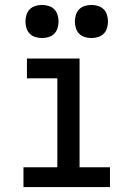

<svg xmlns="http://www.w3.org/2000/svg" viewBox="-20 -757 540 777"><path d="M75 0V-80H212V-440H89V-520H302V-80H425V0ZM350 -603Q337 -603 323.5 -607Q310 -611 300.5 -620.5Q291 -630 287 -643.5Q283 -657 283 -670Q283 -683 287 -696.5Q291 -710 300.5 -719.5Q310 -729 323.5 -733Q337 -737 350 -737Q363 -737 376.5 -733Q390 -729 399.5 -719.5Q409 -710 413 -696.5Q417 -683 417 -670Q417 -657 413 -643.5Q409 -630 399.5 -620.5Q390 -611 376.5 -607Q363 -603 350 -603ZM150 -603Q137 -603 123.5 -607Q110 -611 100.5 -620.5Q91 -630 87 -643.5Q83 -657 83 -670Q83 -683 87 -696.5Q91 -710 100.5 -719.5Q110 -729 123.5 -733Q137 -737 150 -737Q163 -737 176.5 -733Q190 -729 199.5 -719.5Q209 -710 213 -696.5Q217 -683 217 -670Q217 -657 213 -643.5Q209 -630 199.5 -620.5Q190 -611 176.5 -607Q163 -603 150 -603Z"/></svg>

Font: Iosevka Medium
Style: Regular
Weight: 500
Monospace: yes
Designer: Belleve Invis
Foundry: Belleve Invis
Version: Version 32.5.0; ttfautohint (v1.8.4)